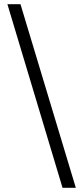

<svg xmlns="http://www.w3.org/2000/svg" viewBox="-20 -730 390 910"><path d="M276.4 160.2 15.1 -710H77.1L339.4 160.2Z"/></svg>

Font: Varta Medium
Style: Regular
Weight: 500
Designer: Joana Correia, Viktoriya Grabowska, Eben Sorkin
Foundry: Sorkin Type Co.
Version: Version 1.004